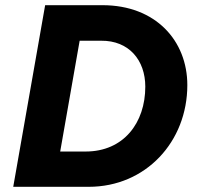

<svg xmlns="http://www.w3.org/2000/svg" viewBox="-20 -720 762 740"><path d="M31 0H322C542 0 702 -174 702 -392C702 -563 580 -700 375 -700H154ZM212 -136 287 -563H370C477 -564 540 -488 540 -386C540 -247 457 -136 310 -136Z"/></svg>

Font: Fixel Display
Style: Bold Italic
Weight: 700
Italic angle: -10°
Designer: AlfaBravo + MacPaw
Foundry: Kyrylo Tkachov, Marchela Mozhyna, Serhii Makarenko, Maria Weinstein, Zakhar Kryvoshyya
Version: Version 1.210;Glyphs 3.2 (3217)